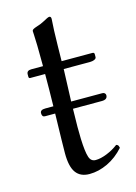

<svg xmlns="http://www.w3.org/2000/svg" viewBox="-95 -628 490 692"><g transform="rotate(-15 150.0 -282.5)"><path d="M46.9 -409.2H90.8Q90.8 -456.1 90.1 -485.8Q89.4 -515.6 88.6 -526.9Q87.9 -538.1 87.9 -540Q87.9 -544.4 92 -547.1Q96.2 -549.8 106.4 -553Q116.7 -556.2 121.1 -558.1Q127 -560.5 135.3 -564.9L149.4 -572.3Q155.3 -575.2 158.2 -575.2Q165 -575.2 165 -565.9Q162.1 -529.3 161.1 -465.8L160.2 -409.2H274.9Q282.2 -409.2 282.2 -402.8V-392.1Q282.2 -386.2 274.9 -383.1Q267.6 -379.9 258.8 -379.9H160.2Q156.2 -282.2 155.8 -259.8H272Q277.8 -259.8 281 -256.6Q284.2 -253.4 284.2 -249Q284.2 -232.9 263.2 -232.9H155.3Q153.3 -153.8 154.8 -121.1Q156.7 -71.8 163.1 -52.7Q168.9 -33.2 187 -33.2Q205.6 -33.2 229.2 -42.7Q252.9 -52.2 272 -66.9Q276.9 -65.4 278.8 -63Q280.8 -60.5 282.2 -53.2Q254.9 -22.5 220.7 -6.3Q186.5 9.8 152.8 9.8Q119.1 9.8 102.5 -12.7Q85.9 -35.2 85.9 -85Q85.9 -113.8 88.9 -232.9H50.8Q40 -232.9 40 -247.1Q40 -259.8 59.1 -259.8H89.4Q90.8 -322.8 90.8 -379.9H35.2Q29.8 -379.9 29.8 -386.2V-395Q29.8 -409.2 46.9 -409.2Z"/></g></svg>

Font: Linux Libertine Display G
Style: Regular
Weight: 400
Designer: Philipp H. Poll
Foundry: Philipp H. Poll
Version: Version 5.0.9